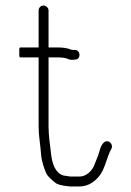

<svg xmlns="http://www.w3.org/2000/svg" viewBox="-20 -626 475 696"><path d="M120 -588V-454H53C50.3 -454 49.3 -448 50 -436C49.3 -424 50.3 -418 53 -418H120V-167C120 -137.8 124.7 -112.6 127 -87L129 -65C130.9 -41.8 139.7 -15.7 148 3C154.2 15.4 172.9 30.7 184 39C198.9 46.5 215.4 47.7 234 50H268C303 50 327.7 28.4 343 8C361.9 -18.5 367.3 -57.8 384 -87C388.9 -96.8 383.4 -107.8 376.5 -111.5C355.4 -122.8 344 -92.4 341 -79C335.2 -58.7 326.7 -40.9 320 -23C311.5 -5.9 292.8 14 268 14H235C227.4 12.5 217 11.1 209 10C179.8 0.3 168.9 -33.5 165 -69C161.7 -101.8 156 -131.2 156 -167V-418H192C198.9 -418 217 -416.5 222 -414C231.9 -408.6 240.7 -408.4 252 -410C275.6 -410 272.3 -447.9 249 -445H243C241.7 -445 240 -445.3 238 -446C228 -451 207.7 -454 192 -454H156V-588C156 -597.5 147.1 -606 137.5 -606C127.8 -606 120 -597.5 120 -588Z"/></svg>

Font: HoneyBee
Style: Lit
Weight: 300
Foundry: Cannot Into Space Fonts
Version: Version 0.89